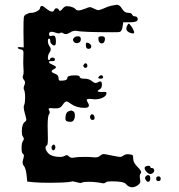

<svg xmlns="http://www.w3.org/2000/svg" viewBox="-20 -694 756 810"><path d="M450 -670Q470 -674 473 -674Q485 -674 495 -657Q505 -640 520 -640Q535 -640 537 -633Q541 -625 549 -625Q557 -625 560 -618Q563 -611 558 -606Q552 -600 526 -600H500L497 -581Q494 -561 484 -559Q481 -558 454 -558Q326 -558 302 -564Q289 -566 274 -556Q258 -546 248 -553Q238 -559 234 -555Q230 -551 215 -556Q204 -560 197 -560Q187 -560 187 -550Q187 -542 193 -542Q195 -542 199 -543Q203 -544 205 -544Q211 -544 212 -540Q216 -535 216 -519Q216 -506 212 -503Q207 -500 199.5 -506.5Q192 -513 192 -521Q192 -531 187 -531Q182 -531 182 -521Q182 -508 190 -497Q198 -486 190 -474Q182 -463 182 -450Q182 -441 187 -441Q192 -441 192 -446Q192 -451 202 -451Q208 -451 210.5 -447.5Q213 -444 211 -440Q209 -436 203 -436H191Q187 -436 187 -431Q187 -427 201.5 -421Q216 -415 216 -411Q216 -406 207 -402Q198 -398 198 -393Q198 -388 212 -383Q227 -378 227 -365Q227 -357 229.5 -355Q232 -353 245 -354Q264 -355 264 -365Q264 -375 290 -376Q316 -377 316 -370Q316 -362 337 -362Q356 -362 369 -351Q381 -340 391 -346Q401 -352 405 -350Q410 -348 410 -338Q410 -321 400 -317Q392 -312 392 -310Q392 -306 408 -306H413Q424 -307 427 -305.5Q430 -304 429 -299Q428 -289 413.5 -282Q399 -275 381 -275Q374 -275 370 -276Q346 -279 346 -272Q346 -269 351.5 -259.5Q357 -250 354 -245Q352 -239 336 -239Q303 -239 279 -256Q266 -266 260 -266Q254 -266 244 -251Q235 -237 220 -237H207Q204 -237 200 -237.5Q196 -238 195 -238Q185 -238 185 -234Q185 -233 187.5 -228Q190 -223 190 -220Q190 -216 187 -212Q181 -204 181 -163Q181 -154 181.5 -136Q182 -118 182 -110Q182 -82 178 -81Q172 -78 172 -71Q172 -61 183 -48Q199 -32 233 -32Q246 -32 254 -37Q263 -43 271 -34Q279 -25 296 -30Q310 -32 335 -32H353Q379 -30 382 -30Q395 -30 402 -37Q411 -44 417 -44Q424 -44 451 -38Q480 -32 487 -32Q493 -32 500 -37Q509 -45 525 -43Q537 -42 539.5 -39Q542 -36 542 -24Q542 -7 562 12Q580 30 574 37Q567 44 571 62Q572 66 572 72Q572 81 559 89Q547 96 538 96Q522 96 511 82Q502 71 451 71Q431 71 427 75Q420 82 407 78Q382 73 353 73Q332 73 327 76Q323 78 320 78Q315 78 302.5 74.5Q290 71 285 71Q284 71 282 72H281Q266 77 184 77Q150 77 124 75L95 72L92 43Q88 13 80 5Q72 -4 78 -23Q84 -41 77 -45Q71 -48 71 -69Q71 -93 78 -101Q84 -108 76 -119Q72 -124 72 -139Q72 -170 85 -180Q91 -184 91 -190Q91 -194 85 -215Q80 -233 80 -242Q80 -247 82 -251Q86 -261 86 -282Q86 -308 81 -316Q78 -323 83 -335Q89 -348 81 -357Q73 -366 77 -375Q81 -384 79 -404Q78 -413 78 -429Q78 -451 79 -469Q80 -484 70 -485Q57 -487 55 -492Q54 -494 58 -495Q60 -496 65 -495L80 -494L79 -561Q79 -612 80.5 -621Q82 -630 91 -634Q103 -640 112 -640Q124 -640 136 -646.5Q148 -653 149 -660Q150 -669 157 -669Q162 -669 176 -657Q191 -645 200 -645Q206 -645 209 -652Q211 -659 218.5 -659Q226 -659 229 -651Q232 -643 243 -656Q252 -668 262 -668Q269 -668 273 -667Q292 -663 297 -657Q302 -650 312 -650Q320 -650 341 -658Q354 -664 360 -664Q364 -664 378 -657Q390 -651 395 -651Q399 -651 414 -657Q436 -667 450 -670ZM515 -583Q520 -594 523 -594Q527 -594 538 -577Q546 -563 546 -557Q546 -553 541 -553Q536 -553 533 -554Q513 -560 513 -574Q513 -577 515 -583ZM291 -533Q297 -541 309 -541Q321 -541 321 -529Q321 -516 310 -513Q308 -512 304 -512Q297 -512 292.5 -516.5Q288 -521 288 -526Q288 -530 291 -533ZM395 -534Q395 -541 409 -541Q420 -541 422 -535Q424 -527 420.5 -519Q417 -511 410 -511Q395 -511 395 -534ZM343 -511Q344 -514 348 -514Q353 -514 359 -509Q365 -504 365 -499Q365 -489 355.5 -488Q346 -487 343 -496Q341 -506 343 -511ZM341 -427Q346 -427 348 -420.5Q350 -414 346 -410Q341 -405 335 -410Q329 -415 333 -421Q337 -427 341 -427ZM399 -373Q402 -376 406 -376.5Q410 -377 412.5 -374.5Q415 -372 415 -369Q415 -362 405 -362Q388 -362 399 -373ZM271 -225 280 -228Q284 -226 288 -225Q296 -222 296 -206Q296 -194 290 -186Q286 -180 276 -180Q256 -180 256 -193Q256 -221 271 -225ZM364 -210Q368 -214 373 -210.5Q378 -207 379 -199Q380 -188 371 -188Q363 -188 360.5 -196Q358 -204 364 -210ZM198 -76Q202 -84 206 -84Q211 -84 213 -77Q215 -70 211 -64Q207 -56 200 -63Q196 -69 198 -76ZM614 10Q614 15 621 15Q628 15 630 22Q632 29 627 34Q621 40 614 40Q607 40 598.5 31Q590 22 590 15Q590 10 596 7.5Q602 5 608 5.5Q614 6 614 10ZM594 51Q601 43 607.5 45Q614 47 614 57Q614 73 605 73Q600 73 596 67Q589 57 594 51ZM648 50Q658 50 658 60Q658 70 648 70Q639 70 639 60Q639 50 648 50Z"/></svg>

Font: Senatorium Sm3
Style: Regular
Weight: 400
Designer: crossinguard
Version: Version 001.006